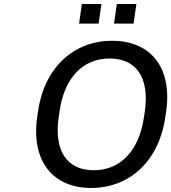

<svg xmlns="http://www.w3.org/2000/svg" viewBox="-20 -933 859 963"><path d="M437 9.8C629.9 9.8 777.8 -125.5 809.1 -345.7L813.5 -375C844.7 -593.8 736.3 -728.5 542.5 -728.5C349.1 -728.5 202.1 -593.3 170.9 -375L166.5 -345.7C135.3 -126.5 244.1 9.8 437 9.8ZM449.7 -79.1C316.4 -79.1 250 -175.3 274.4 -345.7L278.8 -375C302.7 -544.4 396.5 -639.6 529.8 -639.6C663.6 -639.6 730.5 -543.9 706.5 -375L702.1 -345.7C677.7 -175.8 583 -79.1 449.7 -79.1ZM649.9 -814.5 664.1 -913.1H565.9L551.8 -814.5ZM474.6 -814.5 488.8 -913.1H390.6L376.5 -814.5Z"/></svg>

Font: Winston
Style: Italic
Weight: 400
Italic angle: -8.13011°
Designer: Vernon Adams, Kim Jin-seong, David Berlow, Cristiano Sobral
Foundry: The Winston Project Authors
Version: Version 3.004